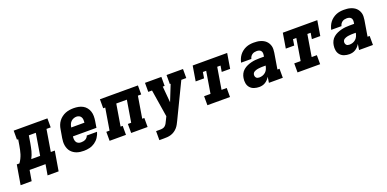

<svg xmlns="http://www.w3.org/2000/svg" viewBox="-40 -1368 4847 2402"><g transform="rotate(-20 2383.5 -166.5)"><path d="M-33 141 11 -120H46Q63 -143 76 -169.5Q89 -196 97.5 -222.5Q106 -249 111.5 -276.5Q117 -304 122 -331L135 -410H119V-530H568V-410H512L464 -120H517L473 141H326L350 0H138L114 141ZM322 -120 370 -410H277L261 -312Q256 -288 251.5 -263Q247 -238 240.5 -214Q234 -190 225 -166Q216 -142 204 -120Z M861 8Q837 8 813 5Q789 2 767 -5.5Q745 -13 725.5 -26Q706 -39 691.5 -56Q677 -73 668 -94.5Q659 -116 655 -139Q651 -162 652 -186.5Q653 -211 657 -235L676 -345Q680 -373 690 -399.5Q700 -426 717.5 -449.5Q735 -473 759 -491Q783 -509 809.5 -519.5Q836 -530 864 -534Q892 -538 919 -538Q951 -538 982 -532Q1013 -526 1039.5 -511.5Q1066 -497 1085 -473Q1104 -449 1113.5 -420Q1123 -391 1123 -359Q1123 -327 1118 -295L1104 -209H791Q788 -190 789.5 -171Q791 -152 799.5 -136Q808 -120 825 -112Q842 -104 861 -104Q875 -104 890 -106.5Q905 -109 918.5 -115.5Q932 -122 942.5 -134Q953 -146 957 -160H1094Q1084 -123 1062 -89.5Q1040 -56 1007 -33Q974 -10 936 -1Q898 8 861 8ZM809 -321H985Q987 -340 986 -359Q985 -378 976.5 -393.5Q968 -409 952 -417.5Q936 -426 916 -426Q897 -426 878 -419Q859 -412 844 -398Q829 -384 821 -365Q813 -346 810 -327Z M1203 0V-120H1246L1294 -410H1267V-530H1773V-410H1729L1681 -120H1709V0H1490V-120H1534L1582 -410H1441L1393 -120H1421V0Z M1791 205V85H1846Q1863 85 1881 81Q1899 77 1912.5 64.5Q1926 52 1934.5 36Q1943 20 1951 3L1975 -46L1917 -410H1867V-530H2085V-410H2060L2079 -195L2165 -410H2154V-530H2373V-410H2307L2082 56Q2072 77 2061 97Q2050 117 2035 135Q2017 156 1994.5 171Q1972 186 1947 194Q1922 202 1896.5 203.5Q1871 205 1846 205Z M2505 0V-120H2590L2638 -410H2594L2581 -330H2469L2502 -530H2961L2928 -330H2816L2829 -410H2785L2737 -120H2806V0Z M3195 8Q3160 8 3127.5 -2.5Q3095 -13 3073.5 -37.5Q3052 -62 3046 -96Q3040 -130 3046 -165Q3050 -193 3063.5 -220Q3077 -247 3100.5 -266.5Q3124 -286 3151.5 -298Q3179 -310 3207 -317Q3235 -324 3263.5 -326.5Q3292 -329 3320 -329H3378L3381 -350Q3384 -365 3381.5 -380.5Q3379 -396 3369.5 -406.5Q3360 -417 3345.5 -421.5Q3331 -426 3315 -426Q3300 -426 3284 -422.5Q3268 -419 3254.5 -409.5Q3241 -400 3232 -386Q3223 -372 3220 -356H3083Q3089 -383 3099.5 -407.5Q3110 -432 3126.5 -453.5Q3143 -475 3165.5 -492Q3188 -509 3213 -519.5Q3238 -530 3264 -534Q3290 -538 3315 -538Q3337 -538 3359 -536Q3381 -534 3401.5 -528Q3422 -522 3440.5 -512.5Q3459 -503 3474 -489Q3489 -475 3499.5 -457Q3510 -439 3515.5 -418.5Q3521 -398 3520 -375.5Q3519 -353 3516 -331L3481 -120H3509V0H3324L3336 -77Q3325 -58 3309.5 -41.5Q3294 -25 3275.5 -13.5Q3257 -2 3236 3Q3215 8 3195 8ZM3236 -104Q3258 -104 3280 -111.5Q3302 -119 3319.5 -135Q3337 -151 3346 -172Q3355 -193 3359 -215V-217H3320Q3310 -217 3300.5 -216.5Q3291 -216 3281.5 -215Q3272 -214 3262 -213Q3252 -212 3242.5 -209.5Q3233 -207 3223.5 -203.5Q3214 -200 3205 -194.5Q3196 -189 3190.5 -180.5Q3185 -172 3183 -162Q3181 -150 3184 -138.5Q3187 -127 3194.5 -118.5Q3202 -110 3213 -107Q3224 -104 3236 -104Z M3705 0V-120H3790L3838 -410H3794L3781 -330H3669L3702 -530H4161L4128 -330H4016L4029 -410H3985L3937 -120H4006V0Z M4395 8Q4360 8 4327.5 -2.5Q4295 -13 4273.5 -37.5Q4252 -62 4246 -96Q4240 -130 4246 -165Q4250 -193 4263.5 -220Q4277 -247 4300.5 -266.5Q4324 -286 4351.5 -298Q4379 -310 4407 -317Q4435 -324 4463.5 -326.5Q4492 -329 4520 -329H4578L4581 -350Q4584 -365 4581.5 -380.5Q4579 -396 4569.5 -406.5Q4560 -417 4545.5 -421.5Q4531 -426 4515 -426Q4500 -426 4484 -422.5Q4468 -419 4454.5 -409.5Q4441 -400 4432 -386Q4423 -372 4420 -356H4283Q4289 -383 4299.5 -407.5Q4310 -432 4326.5 -453.5Q4343 -475 4365.5 -492Q4388 -509 4413 -519.5Q4438 -530 4464 -534Q4490 -538 4515 -538Q4537 -538 4559 -536Q4581 -534 4601.5 -528Q4622 -522 4640.5 -512.5Q4659 -503 4674 -489Q4689 -475 4699.5 -457Q4710 -439 4715.5 -418.5Q4721 -398 4720 -375.5Q4719 -353 4716 -331L4681 -120H4709V0H4524L4536 -77Q4525 -58 4509.5 -41.5Q4494 -25 4475.5 -13.5Q4457 -2 4436 3Q4415 8 4395 8ZM4436 -104Q4458 -104 4480 -111.5Q4502 -119 4519.5 -135Q4537 -151 4546 -172Q4555 -193 4559 -215V-217H4520Q4510 -217 4500.5 -216.5Q4491 -216 4481.5 -215Q4472 -214 4462 -213Q4452 -212 4442.5 -209.5Q4433 -207 4423.5 -203.5Q4414 -200 4405 -194.5Q4396 -189 4390.5 -180.5Q4385 -172 4383 -162Q4381 -150 4384 -138.5Q4387 -127 4394.5 -118.5Q4402 -110 4413 -107Q4424 -104 4436 -104Z"/></g></svg>

Font: Iosevka Slab HvExObl
Style: Regular
Weight: 900
Width: 7
Italic angle: -9°
Monospace: yes
Designer: Belleve Invis
Foundry: Belleve Invis
Version: Version 11.1.1; ttfautohint (v1.8.3)